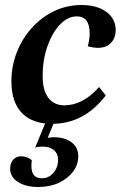

<svg xmlns="http://www.w3.org/2000/svg" viewBox="-20 -482 490 766"><path d="M187.5 12Q109.3 12 67.4 -31.2Q25.5 -74.4 25.5 -157.2Q25.5 -219.2 47.4 -274.2Q69.2 -329.3 107.7 -371.6Q146.2 -413.9 196.8 -438Q247.4 -462 304.4 -462Q367.1 -462 404.3 -434.6Q441.5 -407.3 441.5 -361.9Q441.5 -330 422.3 -310.6Q403.2 -291.1 371.2 -291.1Q353.9 -291.1 330.1 -297.5Q337.7 -323 337.7 -349.1Q337.7 -416.6 286.5 -416.6Q250.1 -416.6 219 -383.8Q188 -351.1 169.1 -297.1Q150.1 -243.1 150.1 -179Q150.1 -122 172.8 -91.9Q195.6 -61.8 236.8 -61.8Q273.5 -61.8 308.2 -79.9Q342.9 -98.1 375.3 -134.8L401.9 -101.1Q315.6 12 187.5 12ZM132.3 264Q82.1 264 51.3 243.8Q20.5 223.6 20.5 191.3Q20.5 169 32.7 155.2Q45 141.5 64.7 141.5Q75.9 141.5 87.5 145.7Q99.1 149.8 106.9 157.2Q101.9 192.1 111.4 210.6Q120.9 229.1 147.8 229.1Q174.7 229.1 193.2 207.5Q211.7 185.8 211.7 155.6Q211.7 131 195.1 116.9Q178.4 102.9 150 102.9Q141.4 102.9 133.6 103.8Q125.7 104.8 120.3 106.8L164.3 0H198.3L164.3 82.3L150.1 71.5Q163 68.6 174.6 67.1Q186.2 65.6 196.5 65.6Q238.1 65.6 265.1 85.6Q292.2 105.6 292.2 141.9Q292.2 174.9 271.3 202.8Q250.4 230.7 214.7 247.3Q178.9 264 132.3 264Z"/></svg>

Font: Petrona
Style: Italic
Weight: 400
Italic angle: -9°
Designer: Ringo R. Seeber
Foundry: Ringo R. Seeber
Version: Version 2.001; ttfautohint (v1.8.3)